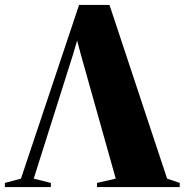

<svg xmlns="http://www.w3.org/2000/svg" viewBox="-61 -763 753 783"><path d="M-41 0V-17L24.5 -34.5L261.5 -743H385.5L620.5 -34.5L672 -17V0H334.5V-17L411 -34.5L269 -539.5L253.5 -597.5L237 -541.5L76.5 -34.5L146.5 -17V0Z"/></svg>

Font: Merriweather 144pt Black
Style: Regular
Weight: 900
Version: Version 2.100